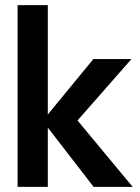

<svg xmlns="http://www.w3.org/2000/svg" viewBox="-20 -731 546 751"><path d="M346.2 0 167 -231.9V0H48.8V-710.9H167V-283.2L345.2 -500H494.1L283.2 -259.8L499 0Z"/></svg>

Font: TASA Orbiter Display SemiBold
Style: Regular
Weight: 600
Designer: Weizhong Zhang
Version: Version 1.000;Glyphs 3.1.2 (3151)